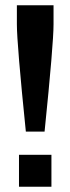

<svg xmlns="http://www.w3.org/2000/svg" viewBox="-20 -708 267 728"><path d="M44 -616V-688H183V-616Q183 -542 149 -209H78Q44 -542 44 -616ZM52 -121H175V0H52Z"/></svg>

Font: Saira ExtraCondensed
Style: Bold
Weight: 700
Width: 2
Designer: Hector Gatti with collaboration of the Omnibus-Type team
Foundry: Omnibus-Type
Version: Version 0.072; ttfautohint (v1.8)